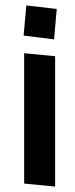

<svg xmlns="http://www.w3.org/2000/svg" viewBox="-20 -673 276 707"><path d="M69 -477 183 -466V14L69 3ZM77 -653 189 -640 179 -528 67 -542Z"/></svg>

Font: Boogaloo
Style: Regular
Weight: 400
Designer: John Vargas Beltran
Foundry: John Vargas Beltran
Version: Version 1.001